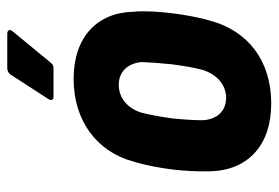

<svg xmlns="http://www.w3.org/2000/svg" viewBox="-136 -604 748 515"><g transform="rotate(-90 237.5 -346.0)"><path d="M236 -576H312C318 -576 322 -577 327 -583L411 -685C418 -693 415 -700 405 -700H312C306 -700 300 -697 296 -692L230 -590C225 -582 227 -576 236 -576ZM218 8C332 8 413 -54 440 -156C449 -185 456 -226 460 -258C464 -291 467 -333 464 -361C462 -459 396 -522 284 -522C171 -522 88 -459 62 -361C53 -333 45 -291 41 -258C37 -226 35 -184 36 -155C39 -54 106 8 218 8ZM233 -113C197 -113 175 -138 173 -176C173 -200 175 -229 178 -258C182 -287 187 -315 193 -339C204 -377 233 -401 268 -401C303 -401 326 -377 329 -339C328 -315 326 -287 323 -258C319 -230 315 -201 308 -176C296 -138 268 -113 233 -113Z"/></g></svg>

Font: Barlow Semi Condensed
Style: Bold Italic
Weight: 700
Width: 4
Italic angle: -7°
Designer: Jeremy Tribby
Foundry: Tribby Type
Version: Version 1.422;hotconv 1.0.109;makeotfexe 2.5.65596